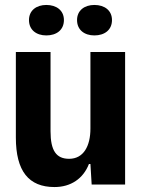

<svg xmlns="http://www.w3.org/2000/svg" viewBox="-20 -745 575 775"><path d="M361 -602C402 -602 432 -624 432 -664C432 -703 402 -725 361 -725C321 -725 291 -703 291 -664C291 -624 321 -602 361 -602ZM167 -602C208 -602 238 -624 238 -664C238 -703 208 -725 167 -725C127 -725 97 -703 97 -664C97 -624 127 -602 167 -602ZM200 10C266 10 316 -24 339 -83H345L350 0H485V-535H345V-226C345 -155 317 -104 259 -104C207 -104 184 -137 184 -215V-535H44V-190C44 -54 96 10 200 10Z"/></svg>

Font: Mona Sans SemiCondensed
Style: Bold
Weight: 700
Width: 4
Designer: Deni Anggara
Foundry: GitHub
Version: Version 2.000